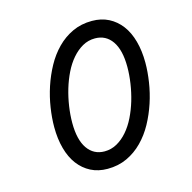

<svg xmlns="http://www.w3.org/2000/svg" viewBox="-92 -682 784 785"><g transform="rotate(-15 300.0 -289.5)"><path d="M356.9 -518.1Q328.1 -518.1 304 -504.4Q279.8 -490.7 259.8 -467.5Q239.7 -444.3 224.6 -413.6Q209.5 -382.8 199.2 -348.4Q189 -314 183.6 -277.8Q178.2 -241.7 178.2 -208Q178.2 -136.7 204.3 -99.1Q230.5 -61.5 276.4 -61.5Q304.7 -61.5 329.1 -75.2Q353.5 -88.9 373.5 -112.1Q393.6 -135.3 408.7 -166Q423.8 -196.8 434.1 -231.2Q444.3 -265.6 449.7 -301.8Q455.1 -337.9 455.1 -371.6Q455.1 -442.9 429 -480.5Q402.8 -518.1 356.9 -518.1ZM363.3 -590.3Q402.8 -590.3 433.8 -574.5Q464.8 -558.6 486.6 -529.8Q508.3 -501 519.5 -460Q530.8 -418.9 530.8 -369.1Q530.8 -330.6 524.2 -287.4Q517.6 -244.1 503.7 -201.9Q489.7 -159.7 468.8 -121.3Q447.8 -83 418.7 -53.5Q389.6 -23.9 352.5 -6.6Q315.4 10.7 270 10.7Q230.5 10.7 199.5 -5.1Q168.5 -21 146.7 -49.8Q125 -78.6 113.8 -119.6Q102.5 -160.6 102.5 -210.4Q102.5 -249 109.1 -292.2Q115.7 -335.4 129.6 -377.7Q143.6 -419.9 164.6 -458.3Q185.5 -496.6 214.6 -526.1Q243.7 -555.7 280.8 -573Q317.9 -590.3 363.3 -590.3Z"/></g></svg>

Font: Courier Prime
Style: Italic
Weight: 400
Monospace: yes
Designer: Alan Dague-Greene
Foundry: Quote-Unquote Apps
Version: Version 1.202